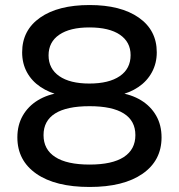

<svg xmlns="http://www.w3.org/2000/svg" viewBox="-20 -734 711 763"><path d="M336 9Q200 9 124.5 -43.5Q49 -96 49 -188Q49 -237 70.5 -274.5Q92 -312 130.5 -335.5Q169 -359 221 -366V-355Q176 -365 141 -388.5Q106 -412 87 -447Q68 -482 68 -526Q68 -614 139.5 -664Q211 -714 336 -714Q460 -714 531.5 -664Q603 -614 603 -526Q603 -483 584 -447.5Q565 -412 530.5 -388.5Q496 -365 450 -355V-366Q502 -359 540.5 -335.5Q579 -312 600.5 -274.5Q622 -237 622 -188Q622 -96 546.5 -43.5Q471 9 336 9ZM336 -80Q426 -80 472 -110Q518 -140 518 -197Q518 -254 472 -283Q426 -312 336 -312Q245 -312 199 -283Q153 -254 153 -197Q153 -140 199.5 -110Q246 -80 336 -80ZM335 -402Q413 -402 456 -431.5Q499 -461 499 -515Q499 -567 456.5 -596Q414 -625 335 -625Q258 -625 215.5 -596Q173 -567 173 -514Q173 -461 215.5 -431.5Q258 -402 335 -402Z"/></svg>

Font: Nunito Sans 10pt SemiExpanded SemiBold
Style: Regular
Weight: 600
Width: 6
Designer: Vernon Adams
Foundry: Vernon Adams
Version: Version 3.101;gftools[0.9.27]